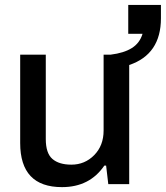

<svg xmlns="http://www.w3.org/2000/svg" viewBox="-20 -748 674 780"><path d="M231.9 12.2Q62 12.2 62 -167V-525.9H166V-183.1Q166 -125.5 192.9 -102.3Q219.7 -79.1 270 -79.1Q324.7 -79.1 362.8 -117.9Q400.9 -156.7 400.9 -217.8V-525.9H429.2Q483.9 -532.7 515.9 -553Q547.9 -573.2 559.1 -610.8H501V-728H633.8V-673.8Q633.8 -527.3 504.9 -483.9V0H419.9L411.1 -75.2H403.8Q344.2 12.2 231.9 12.2Z"/></svg>

Font: Archivo Medium
Style: Regular
Weight: 500
Designer: Hector Gatti
Foundry: Omnibus-Type
Version: Version 2.001